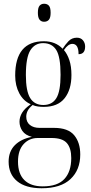

<svg xmlns="http://www.w3.org/2000/svg" viewBox="-20 -764 486 1024"><path d="M202 240Q117 240 71.5 202.5Q26 165 26 98Q26 44 59 10.5Q92 -23 150 -34Q115 -43 99.5 -65.5Q84 -88 84 -115Q84 -140 98 -163Q112 -186 144 -208Q105 -225 83 -266Q61 -307 61 -361Q61 -544 214 -544Q276 -544 314 -504Q327 -525 345 -544Q363 -563 390 -563Q411 -563 422.5 -549Q434 -535 434 -516Q434 -475 399 -475Q399 -530 366 -530Q343 -530 321 -497Q339 -476 350 -443Q361 -410 361 -364Q361 -286 324.5 -240Q288 -194 213 -194Q198 -194 182.5 -196Q167 -198 154 -204Q135 -188 127.5 -173Q120 -158 120 -142Q120 -113 139.5 -97.5Q159 -82 191 -82H268Q343 -82 375.5 -43Q408 -4 408 60Q408 142 356 191Q304 240 202 240ZM211 -204Q258 -204 280.5 -240.5Q303 -277 303 -365Q303 -461 280 -497.5Q257 -534 210 -534Q166 -534 142 -496Q118 -458 118 -364Q118 -278 141 -241Q164 -204 211 -204ZM208 230Q287 230 323.5 190.5Q360 151 360 79Q360 26 336.5 -1Q313 -28 255 -28H181Q136 -28 106 4.5Q76 37 76 98Q76 163 110 196.5Q144 230 208 230ZM215 -648Q200 -648 191 -659Q182 -670 182 -696Q182 -723 191 -733.5Q200 -744 215 -744Q232 -744 241 -733.5Q250 -723 250 -696Q250 -670 241 -659Q232 -648 215 -648Z"/></svg>

Font: Noto Serif Display Condensed Light
Style: Regular
Weight: 300
Width: 3
Designer: Monotype Design Team
Foundry: Monotype Imaging Inc.
Version: Version 2.009